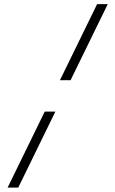

<svg xmlns="http://www.w3.org/2000/svg" viewBox="-20 -750 540 899"><path d="M15.6 128.4 189.5 -227.5H239.3L65.4 128.4ZM260.7 -374.5 434.6 -730.5H484.4L310.5 -374.5Z"/></svg>

Font: Parisienne
Style: Regular
Weight: 400
Designer: Astigmatic (AOETI)
Foundry: Astigmatic (AOETI)
Version: Version 1.000